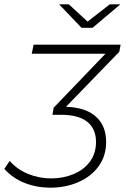

<svg xmlns="http://www.w3.org/2000/svg" viewBox="-106 -687 589 890"><path d="M447 -447 200 -192Q291 -189 338.5 -146.5Q386 -104 386 -29Q386 36 351 84Q316 132 256.5 157.5Q197 183 128 183Q65 183 9.5 161.5Q-46 140 -86 96L-61 59Q-26 99 25 119.5Q76 140 131 140Q187 140 235 120Q283 100 311 62Q339 24 339 -29Q339 -90 298.5 -122.5Q258 -155 174 -155H137L143 -188L383 -438H41L50 -480H453ZM452 -667 323 -558H272L168 -667H213L300 -587L403 -667Z"/></svg>

Font: Montserrat Ace
Style: Light Italic
Weight: 300
Italic angle: -11.3°
Designer: Julieta Ulanovsky
Foundry: Julieta Ulanovsky
Version: Version 1